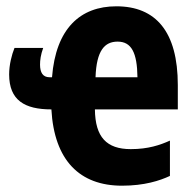

<svg xmlns="http://www.w3.org/2000/svg" viewBox="-20 -579 603 609"><path d="M367 10C438 10 487 -6 519 -21V-133C488 -119 450 -106 395 -106C318 -106 282 -144 281 -232H544V-309C544 -479 474 -559 349 -559C235 -559 157 -489 145 -334H137C116 -334 107 -349 107 -374C107 -388 109 -405 117 -427H26C17 -405 9 -373 9 -343C9 -261 58 -232 143 -232C152 -70 233 10 367 10ZM416 -334H283C286 -419 312 -447 353 -447C397 -447 415 -412 416 -334Z"/></svg>

Font: Noto Sans Mono SemiCondensed ExtraBold
Style: Regular
Weight: 800
Width: 4
Designer: Monotype Design Team
Foundry: Monotype Imaging Inc.
Version: Version 2.014